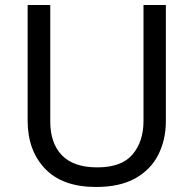

<svg xmlns="http://www.w3.org/2000/svg" viewBox="-20 -827 771 764"><path d="M640 -345Q640 -271 610 -211.5Q580 -152 518.5 -117.5Q457 -83 362 -83Q229 -83 159.5 -155.5Q90 -228 90 -347V-807H180V-344Q180 -257 226.5 -209Q273 -161 367 -161Q464 -161 507.5 -212.5Q551 -264 551 -345V-807H640Z"/></svg>

Font: Noto Sans Kannada UI
Style: Regular
Weight: 400
Designer: Jelle Bosma - Monotype Design Team
Foundry: Monotype Imaging Inc.
Version: Version 2.005; ttfautohint (v1.8.4.7-5d5b)